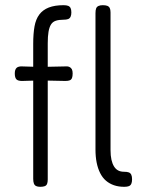

<svg xmlns="http://www.w3.org/2000/svg" viewBox="-20 -709 573 740"><path d="M135 11Q125 11 119 8Q113 5 110.5 -2Q108 -9 108 -20V-540Q108 -579 113 -607Q118 -635 131.5 -653Q145 -671 168 -680Q191 -689 225 -689Q236 -689 242.5 -686.5Q249 -684 252 -678Q255 -672 255 -661Q255 -651 252 -644.5Q249 -638 242.5 -635.5Q236 -633 224 -633Q207 -633 195 -629Q183 -625 176.5 -614.5Q170 -604 167 -586.5Q164 -569 164 -542V-17Q164 -7 161.5 -0.5Q159 6 152.5 8.5Q146 11 135 11ZM67 -453 134 -451 230 -453Q241 -454 247.5 -451Q254 -448 257 -442Q260 -436 260 -426Q260 -415 257.5 -408.5Q255 -402 249 -399.5Q243 -397 232 -397L134 -399L65 -397Q49 -397 43 -403.5Q37 -410 37 -426Q37 -441 44 -447.5Q51 -454 67 -453ZM459 11Q437 11 419.5 5Q402 -1 388.5 -12.5Q375 -24 366 -42Q357 -60 352.5 -82.5Q348 -105 348 -133V-658Q348 -670 350.5 -676.5Q353 -683 359.5 -686Q366 -689 376 -689Q387 -689 393.5 -686.5Q400 -684 403 -678Q406 -672 406 -661V-131Q406 -109 409.5 -93.5Q413 -78 419.5 -67.5Q426 -57 435.5 -52Q445 -47 458 -47Q470 -47 476.5 -44.5Q483 -42 486 -35.5Q489 -29 489 -18Q489 -7 486 -0.5Q483 6 476.5 8.5Q470 11 459 11Z"/></svg>

Font: Fredoka SemiCondensed Light
Style: Regular
Weight: 300
Width: 4
Designer: Ben Nathan
Foundry: Milena B. Brandão, Ben Nathan
Version: Version 2.001